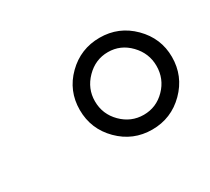

<svg xmlns="http://www.w3.org/2000/svg" viewBox="-66 -847 505 462"><g transform="rotate(-30 186.5 -616.5)"><path d="M373 -617Q373 -564 335.5 -526.5Q298 -489 245 -489Q192 -489 154.5 -526.5Q117 -564 117 -617Q117 -670 154.5 -707Q192 -744 245 -744Q298 -744 335.5 -706.5Q373 -669 373 -617ZM159 -617Q159 -581 184.5 -555.5Q210 -530 245 -530Q280 -530 305 -555.5Q330 -581 330 -617Q330 -652 305 -678Q280 -704 245 -704Q210 -704 184.5 -678Q159 -652 159 -617Z"/></g></svg>

Font: Nacelle Light
Style: Italic
Weight: 300
Italic angle: -12°
Designer: Sora Sagano
Foundry: Sora Sagano
Version: Version 1.000;FEAKit 1.0